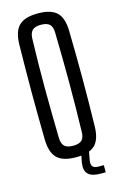

<svg xmlns="http://www.w3.org/2000/svg" viewBox="-139 -865 655 1051"><g transform="rotate(-15 188.5 -340.0)"><path d="M189 7.5Q114 7.5 81.2 -24.8Q48.5 -57 47 -131.5Q46 -200.5 45.2 -267Q44.5 -333.5 44.5 -400Q44.5 -466.5 45.2 -533Q46 -599.5 47 -668.5Q48.5 -743 81.2 -775.2Q114 -807.5 189 -807.5Q263.5 -807.5 296.2 -775.2Q329 -743 330 -668.5Q331.5 -599.5 332.2 -532.5Q333 -465.5 333 -399.5Q333 -333.5 332.2 -267Q331.5 -200.5 330 -131.5Q329 -57 296.2 -24.8Q263.5 7.5 189 7.5ZM189 -57.5Q223 -57.5 238 -71.8Q253 -86 253.5 -119Q255.5 -190 256.2 -260.8Q257 -331.5 257 -402Q257 -472.5 256 -542.2Q255 -612 253.5 -681Q253 -714 237.8 -728.5Q222.5 -743 189 -743Q155.5 -743 140.2 -728.5Q125 -714 124 -681Q122 -612 121 -542.2Q120 -472.5 120.2 -402Q120.5 -331.5 121.5 -260.8Q122.5 -190 124 -119Q125 -86 140.2 -71.8Q155.5 -57.5 189 -57.5ZM323 129H293.5Q244.5 129 224 108.2Q203.5 87.5 210.5 44L220 -7H264.5L255 44Q251.5 67 260.5 77.8Q269.5 88.5 293.5 88.5H323Z"/></g></svg>

Font: Big Shoulders Display Thin Medium
Style: Regular
Weight: 500
Version: Version 2.002